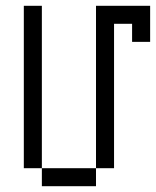

<svg xmlns="http://www.w3.org/2000/svg" viewBox="-20 -645 540 665"><path d="M125 -62.5V0H312.5V-62.5ZM125 -62.5V-625H62.5V-62.5ZM312.5 -62.5H375Q375 -62.5 375 -562.5H437.5V-500H500Q500 -500 500 -625H312.5Z"/></svg>

Font: BFUnifontExMono
Style: Regular
Weight: 500
Version: Version 15.0.06